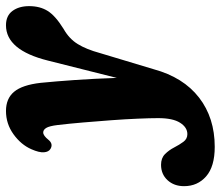

<svg xmlns="http://www.w3.org/2000/svg" viewBox="-170 -425 738 642"><g transform="rotate(-90 199.0 -104.0)"><path d="M317.5 -313Q352.5 -453 435.5 -453Q467.5 -453 483.5 -431.2Q499.5 -409.5 499.5 -375.5Q499.5 -339 483.2 -313.2Q467 -287.5 423.5 -260.5Q390.5 -242 372.8 -213.2Q355 -184.5 342.5 -138.5L288.5 41Q261.5 140 193.8 192.5Q126 245 29 245Q-37 245 -69.8 216.2Q-102.5 187.5 -102.5 142.5Q-102.5 109 -82.5 87.2Q-62.5 65.5 -31 65.5Q-8.5 65.5 4.8 78.8Q18 92 27 109.5Q36 127 45.8 140.2Q55.5 153.5 71.5 153.5Q94 153.5 109.5 129.2Q125 105 125 56Q125 29 123.2 -12Q121.5 -53 118 -100.5Q114.5 -148 110.5 -195Q106.5 -242 102 -280Q98.5 -308.5 92.2 -318.5Q86 -328.5 77 -328.5Q66.5 -328.5 52.5 -311Q39 -294.5 22.5 -304Q12 -310 10.8 -326Q9.5 -342 21 -368Q36 -402.5 71 -427.8Q106 -453 149 -453Q190.5 -453 213.2 -425.8Q236 -398.5 243 -337Q248 -287 252.5 -222.2Q257 -157.5 259.5 -82.5Z"/></g></svg>

Font: Fraunces 144pt SuperSoft
Style: Bold Italic
Weight: 700
Italic angle: -16°
Version: Version 1.000;[0bf87f6ff]